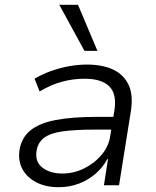

<svg xmlns="http://www.w3.org/2000/svg" viewBox="-20 -772 650 800"><path d="M224 8Q172 8 133 -11.5Q94 -31 74.5 -65.5Q55 -100 61 -145Q69 -198 106.5 -228.5Q144 -259 212.5 -272Q281 -285 379 -285H465L457 -232H377Q296 -232 243.5 -225Q191 -218 164 -198Q137 -178 132 -141Q126 -96 158 -72.5Q190 -49 240 -49Q287 -49 330 -70Q373 -91 403 -126.5Q433 -162 439 -204L457 -314Q467 -381 435 -412.5Q403 -444 332 -444Q286 -444 240 -432Q194 -420 145 -391L124 -444Q156 -463 192.5 -476Q229 -489 267 -496Q305 -503 342 -503Q407 -503 451.5 -482Q496 -461 516 -418Q536 -375 525 -307L476 0H413L430 -109H427Q409 -75 378.5 -48.5Q348 -22 309 -7Q270 8 224 8ZM332 -560 227 -752H305L386 -560Z"/></svg>

Font: Nunito Sans 7pt Light
Style: Italic
Weight: 300
Italic angle: -9°
Designer: Vernon Adams
Foundry: Vernon Adams
Version: Version 3.101;gftools[0.9.27]